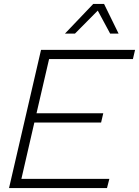

<svg xmlns="http://www.w3.org/2000/svg" viewBox="-20 -958 708 978"><path d="M510 -938 584 -787H541L478 -904L362 -787H311L455 -938ZM26 0 189 -704H668L657 -657H230L166 -381H506L495 -334H155L89 -47H537L525 0Z"/></svg>

Font: Prodigy Sans Light
Style: Italic
Weight: 300
Italic angle: -13°
Designer: Wei Huang
Foundry: Wei Huang
Version: Version 1.003; ttfautohint (v1.8.3)